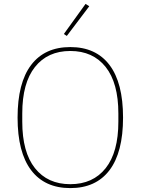

<svg xmlns="http://www.w3.org/2000/svg" viewBox="-20 -951 720 983"><path d="M437 -919 322 -767 307 -777 418 -931ZM540.5 -79.5Q471 12 340 12Q209 12 139.5 -79.5Q70 -171 70 -349Q70 -527 139.5 -618.5Q209 -710 340 -710Q471 -710 540.5 -618.5Q610 -527 610 -349Q610 -171 540.5 -79.5ZM586 -328V-370Q586 -526 521 -608Q456 -690 340 -690Q224 -690 159 -608Q94 -526 94 -370V-328Q94 -172 159 -90Q224 -8 340 -8Q456 -8 521 -90Q586 -172 586 -328Z"/></svg>

Font: IBM Plex Sans Thin
Style: Regular
Weight: 100
Designer: Mike Abbink, Paul van der Laan, Pieter van Rosmalen
Foundry: Bold Monday
Version: Version 3.0